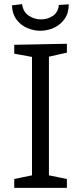

<svg xmlns="http://www.w3.org/2000/svg" viewBox="-20 -910 392 930"><path d="M304 -655 206 -633 217 -647V-49L206 -63L304 -43V0H49V-43L146 -63L135 -49V-647L148 -632L49 -650V-693L304 -698ZM175 -761Q142 -761 110.5 -775Q79 -789 59 -816.5Q39 -844 38 -884L87 -890Q92 -852 119.5 -834Q147 -816 179 -816Q211 -816 236.5 -833.5Q262 -851 265 -886L313 -889Q313 -847 293 -818.5Q273 -790 241.5 -775.5Q210 -761 175 -761Z"/></svg>

Font: Pack4
Style: Regular
Weight: 400
Version: Version 2.002